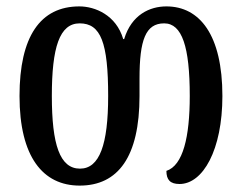

<svg xmlns="http://www.w3.org/2000/svg" viewBox="-20 -568 755 600"><path d="M229 12C349 12 416 -78 416 -268V-323C416 -443 435 -495 493 -495C549 -495 573 -422 573 -268C573 -140 552 -51 500 -34C500 -6 512 7 541 7C614 7 675 -99 675 -268C675 -459 604 -548 500 -548C448 -548 391 -522 368 -446H365C343 -521 277 -548 228 -548C106 -548 41 -454 41 -268C41 -78 114 12 229 12ZM230 -41C167 -41 142 -116 142 -268C142 -420 166 -495 229 -495C295 -495 318 -435 318 -268C318 -116 291 -41 230 -41Z"/></svg>

Font: Noto Serif Georgian ExtraCondensed Medium
Style: Regular
Weight: 500
Width: 2
Designer: Monotype Design Team, Akaki Razmadze
Foundry: Google LLC
Version: Version 2.003